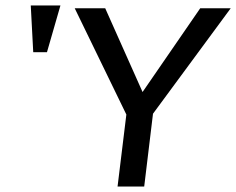

<svg xmlns="http://www.w3.org/2000/svg" viewBox="-20 -679 860 699"><path d="M820 -649H709L499 -344L363 -649H252L440 -262L408 0H505L537 -265ZM151 -489 200 -659H92L101 -489Z"/></svg>

Font: Gamestation Display
Style: Italic
Weight: 400
Designer: Jonas Hecksher
Foundry: Jonas Hecksher, Playtypeª, e-types AS
Version: Version 1.003